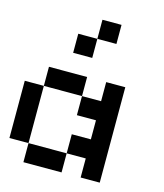

<svg xmlns="http://www.w3.org/2000/svg" viewBox="-128 -985 923 1080"><g transform="rotate(15 333.5 -444.5)"><path d="M111.1 -111.1H0V-444.4H111.1ZM444.4 -333.3H333.3V-444.4H444.4V-555.6H555.6V0H444.4V-111.1H333.3V-222.2H444.4ZM333.3 0H111.1V-111.1H333.3ZM333.3 -444.4H111.1V-555.6H333.3ZM444.4 -777.8H333.3V-888.9H444.4ZM333.3 -666.7H222.2V-777.8H333.3Z"/></g></svg>

Font: Pixeloid Mono
Style: Regular
Weight: 400
Monospace: yes
Designer: GGBotNet
Foundry: GGBotNet
Version: 0.5